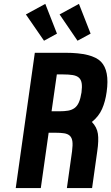

<svg xmlns="http://www.w3.org/2000/svg" viewBox="-20 -956 566 976"><path d="M312.1 -687.7H157L60 0H187.4L227.3 -281.3H259.9Q287.6 -281.3 305.9 -278.5Q324.3 -275.7 334.8 -266Q345.3 -256.3 347.9 -237.7Q350.4 -219.1 346.3 -187.1L320 0H448.1L474.4 -187.1Q482.6 -242.9 477.6 -276.3Q472.6 -309.7 447.1 -336.1Q482 -364.1 498.8 -402.1Q515.6 -440.1 522.1 -488.7Q537.6 -597.1 493.1 -642.4Q448.6 -687.7 312.1 -687.7ZM394.3 -486.1Q389.4 -455.1 381 -435.9Q372.6 -416.7 358.8 -406.7Q345 -396.7 326.1 -393.5Q307.3 -390.3 281.3 -390.3H242.1L268.9 -577.7H300.1Q329.7 -577.7 349.9 -574.4Q370 -571 381 -561.2Q392 -551.4 395.1 -533.4Q398.1 -515.4 394.3 -486.1ZM440.6 -785 381.3 -936.3 282.9 -882.6 374 -749ZM269.6 -785 210.3 -936.3 111.6 -882.6 203.7 -749Z"/></svg>

Font: Secuela ExtLt
Style: Italic
Weight: 200
Italic angle: -8°
Designer: Fernando Haro
Foundry: deFharo
Version: Version 1.704